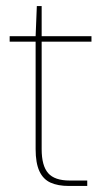

<svg xmlns="http://www.w3.org/2000/svg" viewBox="-20 -616 336 636"><path d="M208 0Q172 0 147.5 -11Q123 -22 110.5 -49Q98 -76 98 -122V-478H12V-496H98L102 -596H118V-496H283V-478H118V-122Q118 -67 139.5 -42.5Q161 -18 211 -18H269V0Z"/></svg>

Font: DM Sans 36pt Thin
Style: Regular
Weight: 250
Designer: Colophon Foundry, Jonny Pinhorn
Foundry: Colophon Foundry
Version: Version 4.004;gftools[0.9.30]